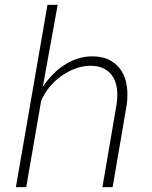

<svg xmlns="http://www.w3.org/2000/svg" viewBox="-20 -770 627 790"><path d="M156.2 -413.1 217.3 -750H175.3L45.4 0H87.9L148.9 -353Q160.2 -382.3 181.2 -408.7Q202.1 -435.1 230 -455.6Q257.3 -475.6 288.6 -487.3Q319.8 -499 351.1 -499.5Q387.2 -499.5 410.4 -486.3Q433.6 -473.1 446.3 -451.2Q459 -428.7 461.7 -399.9Q464.4 -371.1 459.5 -339.8L401.4 0H443.4L501.5 -339.4Q506.8 -378.4 502 -414.3Q497.1 -450.2 480 -478Q462.9 -505.4 433.1 -521.7Q403.3 -538.1 359.9 -538.1Q327.1 -538.1 297.9 -528.3Q268.6 -518.6 243.2 -501.5Q217.3 -484.9 195.6 -461.9Q173.8 -439 156.2 -413.1Z"/></svg>

Font: Roboto Mono ExtraLight
Style: Italic
Weight: 250
Italic angle: -10°
Monospace: yes
Designer: Google
Version: Version 3.000